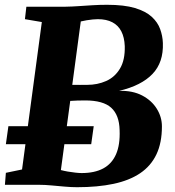

<svg xmlns="http://www.w3.org/2000/svg" viewBox="-20 -771 729 801"><path d="M301.5 10Q277.5 10 249.5 7.5Q221.5 5 194 2.5Q166.5 0 144 0H0.5L4.5 -50L72 -64L154.5 -679L84 -691L90 -743H253Q281.5 -743.5 309.2 -745.5Q337 -747.5 366.2 -749.2Q395.5 -751 427 -751Q498 -751 543 -737.5Q588 -724 613 -701Q638 -678 648.2 -649.5Q658.5 -621 659.5 -591.5Q662.5 -511 616.2 -462.5Q570 -414 477 -392Q533 -393.5 572.8 -372.8Q612.5 -352 634 -317.5Q655.5 -283 655.5 -243.5Q655.5 -175 632.5 -126.8Q609.5 -78.5 564.5 -48.2Q519.5 -18 453.5 -4Q387.5 10 301.5 10ZM320.5 -49Q374.5 -49 410.5 -68.2Q446.5 -87.5 464 -127.2Q481.5 -167 479 -228.5Q477.5 -291 444 -321.5Q410.5 -352 335.5 -352Q315.5 -352 302.2 -351.5Q289 -351 273 -350L234 -61.5Q247 -58 263 -55.2Q279 -52.5 294.5 -50.8Q310 -49 320.5 -49ZM281.5 -417Q299.5 -416.5 313.8 -416.8Q328 -417 344 -417Q386.5 -417 422.8 -433Q459 -449 480.5 -484.8Q502 -520.5 500.5 -578.5Q499 -615.5 486 -640.5Q473 -665.5 448.5 -678.2Q424 -691 388 -691Q379 -691 366.8 -689.8Q354.5 -688.5 341.8 -686.5Q329 -684.5 317 -681.5ZM4.5 -169.5 15 -244.5H371L360.5 -169.5Z"/></svg>

Font: Merriweather 24pt Black
Style: Italic
Weight: 900
Italic angle: -7.8°
Designer: Eben Sorkin
Foundry: Eben Sorkin
Version: Version 2.101